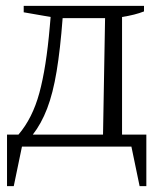

<svg xmlns="http://www.w3.org/2000/svg" viewBox="-20 -501 552 656"><path d="M4 135V-41H43Q91 -97 114.5 -183.5Q138 -270 150 -409L153 -443L61 -459V-481H472V-462Q442 -450 397 -443V-41H480V135H457L429 0H55L27 135ZM194 -439Q186 -333 173.5 -257.5Q161 -182 141 -130Q121 -78 92 -41H332L339 -439Z"/></svg>

Font: Piazzolla Light
Style: Regular
Weight: 300
Designer: Juan Pablo del Peral
Foundry: Huerta Tipografica
Version: Version 1.330